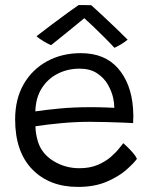

<svg xmlns="http://www.w3.org/2000/svg" viewBox="-20 -743 590 755"><path d="M518.5 -118.5Q506 -101 476.5 -75Q447 -49 399.5 -28.5Q352 -8 286.5 -8Q174 -8 106.8 -77.2Q39.5 -146.5 39.5 -273.5Q39.5 -353.5 73 -411.8Q106.5 -470 165 -502Q223.5 -534 298 -534Q391.5 -534 443.5 -475Q495.5 -416 503 -318.5Q505.5 -288 503.5 -259Q495.5 -259.5 465.5 -260.8Q435.5 -262 398.5 -263Q361.5 -264 332 -264Q279 -264 222 -258.8Q165 -253.5 119.5 -246.5Q119.5 -232 121.8 -218.2Q124 -204.5 127.5 -192Q141 -141 188 -111.2Q235 -81.5 292 -81.5Q333.5 -81.5 364 -94.5Q394.5 -107.5 415.2 -125.5Q436 -143.5 448 -159Q460 -174.5 465 -180Q469 -176.5 480.2 -165.8Q491.5 -155 502.8 -142Q514 -129 518.5 -118.5ZM119 -305Q159.5 -311 213.5 -316.2Q267.5 -321.5 336 -321.5Q371.5 -321.5 395.5 -320.5Q419.5 -319.5 429.5 -319Q429.5 -337.5 425 -358Q419 -384.5 403.8 -411Q388.5 -437.5 361.2 -455.2Q334 -473 293 -473Q246 -473 207 -453.2Q168 -433.5 144.2 -396Q120.5 -358.5 119 -305ZM339 -722.5Q359.5 -704 385.2 -680Q411 -656 436.5 -631.5Q462 -607 482 -587Q468.5 -576 454.8 -568Q441 -560 430 -555Q415 -571.5 391 -595.5Q367 -619.5 344.5 -641Q322 -662.5 311.5 -671.5Q300.5 -662.5 275.8 -642.2Q251 -622 224.2 -600.2Q197.5 -578.5 181 -565.5Q171 -569 151.8 -580.5Q132.5 -592 123.5 -600.5Q151.5 -622.5 186 -648.2Q220.5 -674 249 -694.8Q277.5 -715.5 289 -723Q296.5 -723 313 -723Q329.5 -723 339 -722.5Z"/></svg>

Font: Grandstander Light
Style: Regular
Weight: 300
Designer: Tyler Finck
Foundry: Etcetera Type Co
Version: Version 1.200; ttfautohint (v1.8.3)